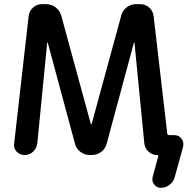

<svg xmlns="http://www.w3.org/2000/svg" viewBox="-20 -774 934 932"><path d="M98.6 -21.5Q76.2 -21.5 60.5 -38.1Q47.9 -52.7 47.9 -71.3Q47.9 -74.2 48.8 -78.1L119.1 -696.3Q122.1 -720.7 140.6 -737.3Q159.2 -753.9 183.6 -753.9H204.1Q229.5 -753.9 250 -738.3Q270.5 -722.7 277.3 -698.2L420.9 -171.9Q420.9 -170.9 422.9 -170.9Q424.8 -170.9 424.8 -171.9L568.4 -698.2Q574.2 -722.7 594.7 -738.3Q615.2 -753.9 640.6 -753.9H661.1Q685.5 -753.9 704.1 -737.3Q722.7 -720.7 725.6 -696.3L792 -125Q793 -118.2 800.8 -118.2H826.2Q847.7 -118.2 861.3 -100.6Q870.1 -88.9 870.1 -75.2Q870.1 -69.3 869.1 -62.5L828.1 85.9Q822.3 108.4 803.2 123Q784.2 137.7 760.7 137.7Q740.2 137.7 728.5 121.1Q719.7 110.4 719.7 97.7Q719.7 91.8 720.7 85.9L748 -14.6Q749 -17.6 747.1 -19.5Q745.1 -21.5 743.2 -21.5Q718.8 -21.5 701.2 -37.6Q683.6 -53.7 680.7 -77.1L632.8 -566.4Q632.8 -567.4 631.3 -567.4Q629.9 -567.4 629.9 -566.4L498 -77.1Q492.2 -52.7 471.7 -37.1Q451.2 -21.5 425.8 -21.5H416Q390.6 -21.5 370.1 -37.1Q349.6 -52.7 343.8 -77.1L211.9 -566.4Q211.9 -567.4 210.4 -567.4Q209 -567.4 209 -566.4L161.1 -78.1Q158.2 -53.7 140.6 -37.6Q123 -21.5 98.6 -21.5Z"/></svg>

Font: Gen Jyuu Gothic P Medium
Style: Regular
Weight: 500
Designer: [Source Han Sans]
Ryoko NISHIZUKA  (kana & ideographs); Paul D. Hunt (Latin, Greek & Cyrillic); Wenlong ZHANG  (bopomofo
Version: Version 1.002.20150607